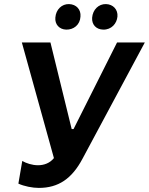

<svg xmlns="http://www.w3.org/2000/svg" viewBox="-20 -908 729 940"><path d="M170 12C266 12 332 -33 384 -131L689 -700H553L340 -276H331L227 -700H87L244 -134C224 -109 195 -99 166 -99C137 -99 108 -109 89 -120L70 -9C98 4 139 12 170 12ZM304 -763C340 -762 372 -786 374 -827C377 -861 354 -887 318 -888C283 -889 254 -862 251 -822C248 -789 270 -764 304 -763ZM485 -763C526 -762 552 -793 555 -827C558 -861 534 -887 499 -888C463 -889 434 -861 431 -821C429 -788 450 -764 485 -763Z"/></svg>

Font: Fixel Display SemiBold
Style: Italic
Weight: 600
Italic angle: -10°
Designer: AlfaBravo + MacPaw
Foundry: Kyrylo Tkachov, Marchela Mozhyna, Serhii Makarenko, Maria Weinstein, Zakhar Kryvoshyya
Version: Version 1.210;Glyphs 3.2 (3217)